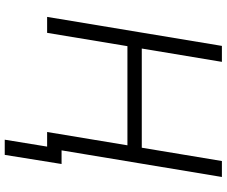

<svg xmlns="http://www.w3.org/2000/svg" viewBox="-92 -674 944 799"><g transform="rotate(90 379.5 -275.0)"><path d="M50.8 0.4 171.5 -726.9H237.9L182.5 -393.5H595.2L650.6 -726.9H717L606.2 -59.7H663L625 176.8H561.8L590.6 0.4H529.8L585.2 -333.8H172.6L117.2 0.4Z"/></g></svg>

Font: Karasuma Gothic
Style: Light Italic
Weight: 300
Italic angle: 9.39998°
Designer: Rasmus Andersson / Ryoko Nishizuka
Foundry: rsms
Version: Version 1.00